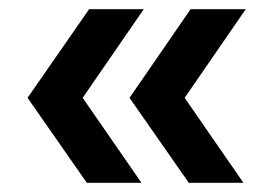

<svg xmlns="http://www.w3.org/2000/svg" viewBox="-20 -442 595 418"><path d="M391 -44 262 -229 395 -422H515L382 -229L510 -44ZM169 -44 40 -229 174 -422H293L160 -229L288 -44Z"/></svg>

Font: Smooch Sans Black
Style: Regular
Weight: 900
Designer: Robert E. Leuschke
Foundry: Robert E. Leuschke
Version: Version 1.010; ttfautohint (v1.8.3)